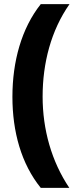

<svg xmlns="http://www.w3.org/2000/svg" viewBox="-20 -750 376 928"><path d="M40 -282C40 -113 83 42 177 158H315C229 30 186 -124 186 -283C186 -446 227 -603 316 -730H177C84 -613 40 -453 40 -282Z"/></svg>

Font: Noto Sans Georgian SemiCondensed ExtraBold
Style: Regular
Weight: 800
Width: 4
Designer: Monotype Design Team, Akaki Razmadze
Foundry: Google LLC
Version: Version 2.005